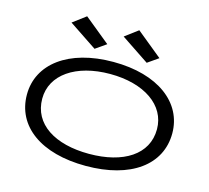

<svg xmlns="http://www.w3.org/2000/svg" viewBox="-119 -987 1237 1138"><g transform="rotate(15 500.0 -418.5)"><path d="M371 -673 437 -719 279 -848 199 -788ZM691 -673 757 -719 599 -848 519 -788ZM500 11C776 11 946 -114 946 -308C946 -495 776 -627 500 -627C224 -627 54 -495 54 -308C54 -114 224 11 500 11ZM500 -63C290 -63 148 -152 148 -308C148 -455 290 -553 500 -553C710 -553 852 -455 852 -308C852 -152 710 -63 500 -63Z"/></g></svg>

Font: Inconsolata UltraExpanded
Style: Regular
Weight: 400
Width: 9
Monospace: yes
Designer: Raph Levien, Cyreal, Brenton Simpson
Foundry: Raph Levien, Cyreal, Google
Version: Version 3.100